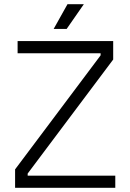

<svg xmlns="http://www.w3.org/2000/svg" viewBox="-20 -896 618 916"><path d="M52 0V-88L460 -632V-642H64V-700H520V-612L112 -68V-58H530V0ZM236 -758 302 -876H380L298 -758Z"/></svg>

Font: Space Grotesk Light Light
Style: Regular
Weight: 300
Version: Version 2.000